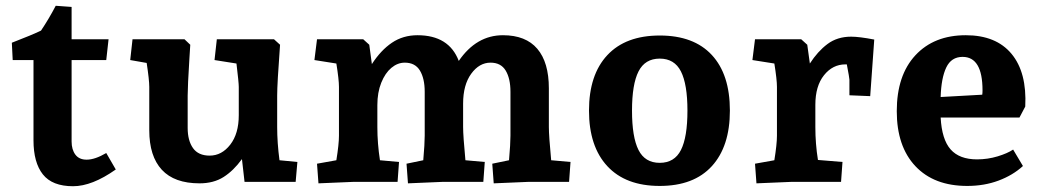

<svg xmlns="http://www.w3.org/2000/svg" viewBox="-20 -630 3614 665"><path d="M96 -144V-422H24L21 -482Q91 -509 122 -524Q149 -564 173 -610L228 -606V-494H356L348 -422H228V-140Q228 -112 241 -94.5Q254 -77 280 -77Q309 -77 348 -100L381 -43Q299 15 233 15Q161 15 128.5 -26Q96 -67 96 -144Z M497 -179V-329Q497 -353 488 -412L431 -422L439 -494H619L639 -475L636 -427Q630 -331 630 -299V-187Q630 -143 648.5 -117Q667 -91 706 -91Q748 -91 777.5 -129Q807 -167 807 -231V-329Q807 -344 799 -410L723 -422L731 -494H929L950 -475Q940 -340 940 -299V-190Q940 -136 948 -75L1010 -69L1004 0H827L818 -79Q789 -39 754.5 -17Q720 5 671 5Q584 5 540.5 -42Q497 -89 497 -179Z M1685 -63 1743 -75Q1748 -132 1748 -160V-312Q1748 -358 1731.5 -385.5Q1715 -413 1679 -413Q1640 -413 1612 -374.5Q1584 -336 1584 -271V-190Q1584 -160 1592 -75L1659 -69L1654 0H1511L1393 5L1388 -63L1446 -75Q1451 -132 1451 -160V-312Q1451 -358 1434.5 -385.5Q1418 -413 1382 -413Q1357 -413 1335.5 -395Q1314 -377 1300.5 -343.5Q1287 -310 1287 -266V-190Q1287 -133 1296 -75L1362 -69L1357 0H1202L1083 5L1078 -63L1145 -75Q1154 -131 1154 -160V-329Q1154 -354 1145 -410L1069 -422L1078 -494H1238L1259 -475L1268 -408Q1299 -456 1337.5 -482Q1376 -508 1426 -508Q1535 -508 1569 -419Q1630 -508 1722 -508Q1801 -508 1841 -461Q1881 -414 1881 -324V-190Q1881 -160 1889 -75L1956 -69L1951 0H1808L1690 5Z M2020 -247Q2020 -371 2083.5 -439Q2147 -507 2265 -507Q2383 -507 2445.5 -439.5Q2508 -372 2508 -247Q2508 -123 2445.5 -54.5Q2383 14 2265 14Q2147 14 2083.5 -54.5Q2020 -123 2020 -247ZM2361 -247Q2361 -338 2338.5 -382.5Q2316 -427 2265 -427Q2214 -427 2191.5 -382.5Q2169 -338 2169 -247Q2169 -155 2191.5 -110.5Q2214 -66 2265 -66Q2316 -66 2338.5 -110.5Q2361 -155 2361 -247Z M2595 -63 2662 -75Q2671 -131 2671 -160V-329Q2671 -354 2662 -410L2586 -422L2595 -494H2755L2776 -475L2785 -410Q2812 -452 2846 -477.5Q2880 -503 2928 -503Q2956 -503 3008 -493L2994 -297L2922 -300V-354Q2922 -360 2913 -407H2908Q2864 -407 2834 -369.5Q2804 -332 2804 -267V-190Q2804 -132 2813 -76L2898 -69L2893 0H2719L2600 5Z M3086 -245Q3086 -369 3150.5 -438.5Q3215 -508 3325 -508Q3430 -508 3483.5 -443.5Q3537 -379 3531 -261L3511 -223H3238Q3242 -147 3272.5 -112.5Q3303 -78 3364 -78Q3401 -78 3435.5 -88.5Q3470 -99 3489 -112L3523 -55Q3488 -23 3438.5 -4.5Q3389 14 3330 14Q3215 14 3150.5 -54.5Q3086 -123 3086 -245ZM3382 -302Q3383 -307 3383 -317Q3383 -433 3314 -433Q3275 -433 3257.5 -396.5Q3240 -360 3238 -294Z"/></svg>

Font: Andada Pro ExtraBold
Style: Regular
Weight: 800
Designer: Carolina Giovagnoli
Foundry: Huerta Tipografica
Version: Version 3.005; ttfautohint (v1.8.4)